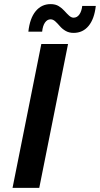

<svg xmlns="http://www.w3.org/2000/svg" viewBox="-20 -914 486 934"><path d="M41 0 181 -700H311L171 0ZM338 -754Q316 -754 299.5 -763.5Q283 -773 271.5 -786.5Q260 -800 249 -810Q238 -820 226 -820Q210 -820 199 -804.5Q188 -789 185 -760H118Q125 -825 153.5 -859.5Q182 -894 226 -894Q250 -894 266 -884Q282 -874 293.5 -861Q305 -848 316 -838Q327 -828 338 -828Q355 -828 366 -843.5Q377 -859 380 -885H446Q439 -822 411 -788Q383 -754 338 -754Z"/></svg>

Font: Montserrat Thin SemiBold
Style: Italic
Weight: 600
Italic angle: -11.3°
Version: Version 9.000